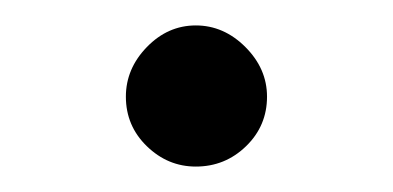

<svg xmlns="http://www.w3.org/2000/svg" viewBox="-20 -436 309 151"><path d="M134 -305Q112 -305 95.5 -321Q79 -337 79 -360Q79 -382 95.5 -399Q112 -416 134 -416Q156 -416 173 -399Q190 -382 190 -360Q190 -337 173.5 -321Q157 -305 134 -305Z"/></svg>

Font: Oakes Grotesk
Style: Bold
Weight: 600
Designer: Samuel Oakes
Foundry: Samuel Oakes
Version: Version 1.000;PS 001.000;hotconv 1.0.88;makeotf.lib2.5.64775